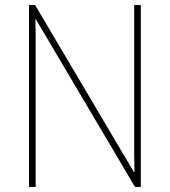

<svg xmlns="http://www.w3.org/2000/svg" viewBox="-20 -734 667 754"><path d="M533 0H510L121 -658H119Q120 -623 120 -591Q120 -559 120 -519V0H94V-714H118L506 -58H508Q507 -95 507 -132.5Q507 -170 507 -200V-714H533Z"/></svg>

Font: Noto Sans Tamil SemiCondensed Thin
Style: Regular
Weight: 100
Width: 4
Designer: Jelle Bosma - Monotype Design Team
Foundry: Monotype Imaging Inc.
Version: Version 2.004; ttfautohint (v1.8.4.7-5d5b)